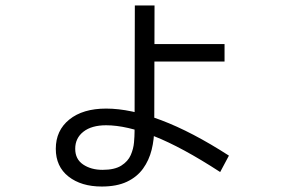

<svg xmlns="http://www.w3.org/2000/svg" viewBox="-20 -640 1040 702"><path d="M352 42Q277 42 230.5 5.5Q184 -31 184 -96Q184 -163 233.5 -203Q283 -243 368 -243Q457 -243 569.5 -200.5Q682 -158 817 -71L785 -11Q645 -102 543.5 -142Q442 -182 368 -182Q315 -182 285 -158.5Q255 -135 255 -96Q255 -58 284 -38.5Q313 -19 355 -19Q399 -19 423.5 -34.5Q448 -50 458 -73Q468 -96 470 -119.5Q472 -143 472 -159L473 -620H545L544 -173Q544 -131 534.5 -92.5Q525 -54 503 -23.5Q481 7 444 24.5Q407 42 352 42ZM485 -415V-479H801V-415Z"/></svg>

Font: Murecho Thin
Style: Regular
Weight: 400
Version: Version 1.010